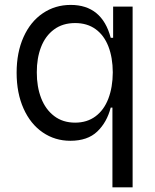

<svg xmlns="http://www.w3.org/2000/svg" viewBox="-20 -573 645 797"><path d="M446.7 204.5V-126.4H439.6Q423.7 -65 383.5 -26.8Q343.4 11.4 272 11.4Q208.1 11.4 157.3 -23.4Q106.5 -58.2 77.8 -122.3Q49 -186.4 49 -271.3Q49 -355.5 77.8 -419.4Q106.5 -483.3 157.7 -517.9Q208.8 -552.6 273.4 -552.6Q403.4 -552.6 439.6 -416.2H449.6V-545.5H530.5V204.5ZM448.2 -272.7Q447.8 -334.2 429.9 -380.3Q411.9 -426.5 377 -451.9Q342 -477.3 291.9 -477.3Q240.1 -477.3 204.2 -450.6Q168.3 -424 150.4 -377.7Q132.5 -331.3 132.8 -272.7Q132.5 -213.4 150.7 -166Q169 -118.6 204.9 -91.3Q240.8 -63.9 291.9 -63.9Q341.3 -63.9 376.4 -90Q411.6 -116.1 429.7 -163.4Q447.8 -210.6 448.2 -272.7Z"/></svg>

Font: Riot Sans
Style: Regular
Weight: 400
Designer: Rasmus Andersson
Foundry: rsms
Version: Version 4.001